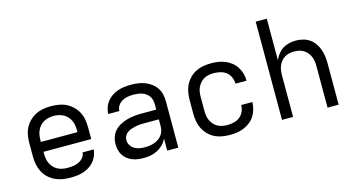

<svg xmlns="http://www.w3.org/2000/svg" viewBox="-80 -1057 2560 1388"><g transform="rotate(-15 1200.0 -363.5)"><path d="M302 8Q273 8 243.5 3Q214 -2 187.5 -15Q161 -28 139.5 -48.5Q118 -69 104.5 -95.5Q91 -122 85.5 -151Q80 -180 80 -210V-310Q80 -339 85 -368.5Q90 -398 103.5 -424Q117 -450 138.5 -471Q160 -492 186 -505Q212 -518 241.5 -523Q271 -528 300 -528Q329 -528 358.5 -523Q388 -518 414 -505Q440 -492 461.5 -471Q483 -450 496.5 -424Q510 -398 515 -368.5Q520 -339 520 -310V-223H163V-210Q163 -191 166 -172Q169 -153 177 -136Q185 -119 198.5 -104.5Q212 -90 228.5 -81.5Q245 -73 264 -69.5Q283 -66 302 -66Q324 -66 345 -69Q366 -72 385.5 -81Q405 -90 419 -107Q433 -124 435 -146H518Q516 -121 506.5 -98Q497 -75 481 -56.5Q465 -38 444 -25Q423 -12 399.5 -4.5Q376 3 351.5 5.5Q327 8 302 8ZM163 -297H437V-310Q437 -329 434 -347.5Q431 -366 423 -383.5Q415 -401 402.5 -415Q390 -429 373 -438Q356 -447 337.5 -451Q319 -455 300 -455Q281 -455 262.5 -451Q244 -447 227 -438Q210 -429 197.5 -415Q185 -401 177 -383.5Q169 -366 166 -347.5Q163 -329 163 -310Z M851 8Q830 8 808.5 5Q787 2 767 -6Q747 -14 730 -27.5Q713 -41 701.5 -59Q690 -77 685 -98Q680 -119 680 -141Q680 -169 689 -195.5Q698 -222 717 -242Q736 -262 760.5 -274.5Q785 -287 812 -294.5Q839 -302 866.5 -304.5Q894 -307 921 -307H1029V-347Q1029 -363 1025 -379Q1021 -395 1012 -408Q1003 -421 989.5 -430.5Q976 -440 961 -445Q946 -450 930 -452Q914 -454 898 -454Q876 -454 854.5 -450.5Q833 -447 813.5 -436.5Q794 -426 781.5 -407Q769 -388 769 -366H686Q686 -391 694.5 -415Q703 -439 718.5 -458.5Q734 -478 755 -492Q776 -506 799.5 -514Q823 -522 848 -525Q873 -528 898 -528Q925 -528 951.5 -524.5Q978 -521 1002.5 -511.5Q1027 -502 1048.5 -486Q1070 -470 1085 -448Q1100 -426 1106 -400Q1112 -374 1112 -347V0H1029V-90Q1018 -66 998.5 -46.5Q979 -27 955 -14.5Q931 -2 904.5 3Q878 8 851 8ZM882 -65Q900 -65 918 -68Q936 -71 953 -77Q970 -83 985 -94Q1000 -105 1010.5 -120Q1021 -135 1025 -153Q1029 -171 1029 -189V-234H921Q905 -234 888 -233Q871 -232 855 -228.5Q839 -225 823 -220Q807 -215 793 -205.5Q779 -196 771 -181Q763 -166 763 -150Q763 -129 774 -111Q785 -93 802.5 -82.5Q820 -72 840.5 -68.5Q861 -65 882 -65Z M1498 8Q1468 8 1439 3Q1410 -2 1384 -15Q1358 -28 1337 -49.5Q1316 -71 1303 -97Q1290 -123 1285 -152Q1280 -181 1280 -210V-310Q1280 -339 1285 -368Q1290 -397 1303 -423Q1316 -449 1337 -470.5Q1358 -492 1384 -505Q1410 -518 1439 -523Q1468 -528 1498 -528Q1525 -528 1551.5 -524Q1578 -520 1603 -509.5Q1628 -499 1649.5 -482Q1671 -465 1685 -442.5Q1699 -420 1706.5 -393.5Q1714 -367 1714 -340H1631Q1631 -365 1620.5 -388.5Q1610 -412 1591 -427Q1572 -442 1547 -448Q1522 -454 1498 -454Q1479 -454 1460.5 -450.5Q1442 -447 1425.5 -438Q1409 -429 1396.5 -414.5Q1384 -400 1376 -383Q1368 -366 1365.5 -347.5Q1363 -329 1363 -310V-210Q1363 -191 1365.5 -172.5Q1368 -154 1376 -137Q1384 -120 1396.5 -105.5Q1409 -91 1425.5 -82Q1442 -73 1460.5 -69.5Q1479 -66 1498 -66Q1522 -66 1547 -72Q1572 -78 1591 -93Q1610 -108 1620.5 -131.5Q1631 -155 1631 -180H1714Q1714 -153 1706.5 -126.5Q1699 -100 1685 -77.5Q1671 -55 1649.5 -38Q1628 -21 1603 -10.5Q1578 0 1551.5 4Q1525 8 1498 8Z M1888 0V-735H1971V-424Q1981 -448 1997 -468.5Q2013 -489 2034 -502.5Q2055 -516 2080.5 -522Q2106 -528 2132 -528Q2158 -528 2184.5 -521.5Q2211 -515 2233 -500Q2255 -485 2271 -462.5Q2287 -440 2296 -415Q2305 -390 2308.5 -363.5Q2312 -337 2312 -310V0H2229V-310Q2229 -328 2226.5 -346.5Q2224 -365 2217 -382Q2210 -399 2198 -413.5Q2186 -428 2170.5 -437.5Q2155 -447 2136.5 -451Q2118 -455 2100 -455Q2082 -455 2063.5 -451Q2045 -447 2029.5 -437.5Q2014 -428 2002 -413.5Q1990 -399 1983 -382Q1976 -365 1973.5 -346.5Q1971 -328 1971 -310V0Z"/></g></svg>

Font: Iosevka Fixed Extended
Style: Regular
Weight: 400
Width: 7
Monospace: yes
Designer: Belleve Invis
Foundry: Belleve Invis
Version: Version 24.1.1; ttfautohint (v1.8.4)